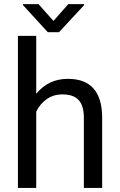

<svg xmlns="http://www.w3.org/2000/svg" viewBox="-20 -927 591 947"><path d="M68.4 0ZM158.7 -464.4Q218.8 -538.1 314.9 -538.1Q482.4 -538.1 483.9 -349.1V0H393.6V-349.6Q393.1 -406.7 367.4 -434.1Q341.8 -461.4 287.6 -461.4Q243.7 -461.4 210.4 -438Q177.2 -414.6 158.7 -376.5V0H68.4V-750H158.7ZM243.7 -823.7 316.9 -906.7H395V-901.9L271 -768.1H215.8L93.3 -901.9V-906.7H169.9Z"/></svg>

Font: Roboto
Style: Regular
Weight: 400
Designer: Google
Version: Version 2.134; 2016; ttfautohint (v1.6)